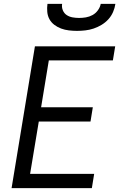

<svg xmlns="http://www.w3.org/2000/svg" viewBox="-20 -975 640 995"><path d="M40 0 161 -735H577L565 -662H233L193 -419H461L449 -345H181L136 -74H468L456 0ZM379 -815Q358 -815 337 -817.5Q316 -820 297 -827Q278 -834 262 -846Q246 -858 236.5 -875Q227 -892 225 -913Q223 -934 226 -955H302Q299 -938 305.5 -922Q312 -906 325.5 -897Q339 -888 356 -885Q373 -882 390 -882Q407 -882 425 -885Q443 -888 459.5 -897Q476 -906 487.5 -922Q499 -938 502 -955H578Q575 -934 566 -913Q557 -892 541.5 -875Q526 -858 506 -846Q486 -834 465 -827Q444 -820 422 -817.5Q400 -815 379 -815Z"/></svg>

Font: Iosevka Extended
Style: Italic
Weight: 400
Width: 7
Italic angle: -9°
Monospace: yes
Designer: Belleve Invis
Foundry: Belleve Invis
Version: Version 32.5.0; ttfautohint (v1.8.4)